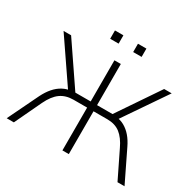

<svg xmlns="http://www.w3.org/2000/svg" viewBox="-183 -1091 1331 1301"><g transform="rotate(30 482.5 -441.0)"><path d="M21 0 137 -240Q158 -282 184 -312Q210 -342 242 -359.5Q274 -377 312 -380L294 -361L59 -705H118L348 -367L327 -383H457V-705H507V-383H640L617 -367L846 -705H905L670 -361L654 -380Q692 -377 723.5 -359.5Q755 -342 780.5 -312.5Q806 -283 826 -241L943 0H888L786 -209Q756 -273 716 -304Q676 -335 615 -335H507V0H457V-335H351Q291 -335 249.5 -305.5Q208 -276 176 -209L77 0ZM539 -817V-882H605V-817ZM359 -817V-882H425V-817Z"/></g></svg>

Font: Nunito Sans 7pt ExtraLight
Style: Regular
Weight: 250
Designer: Vernon Adams
Foundry: Vernon Adams
Version: Version 3.101;gftools[0.9.27]